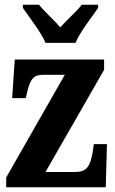

<svg xmlns="http://www.w3.org/2000/svg" viewBox="-20 -786 483 806"><path d="M171 -606H297C315 -651 366 -715 392 -753V-766H323C304 -740 258 -700 233 -671C209 -700 164 -740 144 -766H76V-753C101 -715 153 -651 171 -606ZM6 0H424L429 -181H374L369 -147C358 -82 340 -64 294 -64H171L417 -493V-536H42L31 -374H88L95 -403C108 -457 123 -472 161 -472H252L6 -41Z"/></svg>

Font: Noto Serif Lao ExtraCondensed ExtraBold
Style: Regular
Weight: 800
Width: 2
Designer: Monotype Design Team
Foundry: Monotype Imaging Inc.
Version: Version 2.003